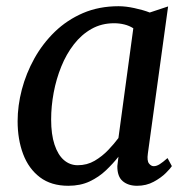

<svg xmlns="http://www.w3.org/2000/svg" viewBox="-20 -588 613 618"><path d="M455.9 -93.6Q452.7 -70.5 459.5 -61.8Q466.3 -53.1 474.9 -53.1Q484 -53.1 494.1 -59.5Q504.3 -65.9 519.2 -79.2L533.2 -53.3Q529.1 -46.5 513.9 -31.2Q498.6 -15.9 474.8 -3Q450.9 10 421.2 10Q392.7 10 375 -4.9Q357.3 -19.8 357.7 -53.6L361.3 -83.6Q343.7 -61.3 321 -39.7Q298.3 -18.1 268.5 -4Q238.7 10 199.9 10Q144.6 10 108.4 -17.5Q72.2 -45 54.4 -92.2Q36.7 -139.3 36.7 -198Q36.7 -247.6 50.3 -299.8Q64 -351.9 90.6 -399.8Q117.2 -447.6 156.4 -485.7Q195.7 -523.7 247.1 -545.9Q298.6 -568 361.6 -568Q384.8 -568 412.8 -561.9Q440.9 -555.9 462 -547.7L521.1 -567.3ZM409.1 -497Q395.8 -505.5 380 -509.3Q364.2 -513.2 347.2 -513.2Q306.9 -513.2 274.5 -494.9Q242.2 -476.7 217.9 -445.3Q193.5 -414 177.3 -373.9Q161 -333.8 152.8 -289.9Q144.6 -246 144.6 -203.3Q144.6 -155.4 155.5 -122.5Q166.4 -89.6 185.6 -72.9Q204.9 -56.2 230.1 -56.2Q260.3 -56.2 284.8 -70.6Q309.3 -85.1 328.6 -105.4Q347.8 -125.6 361.2 -143.7Z"/></svg>

Font: Merriweather 7pt Light
Style: Italic
Weight: 300
Italic angle: -7.8°
Designer: Eben Sorkin
Foundry: Eben Sorkin
Version: Version 2.200;gftools[0.9.31]